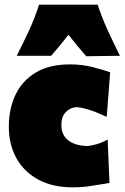

<svg xmlns="http://www.w3.org/2000/svg" viewBox="-20 -794 536 826"><path d="M293 12Q206.5 12 145 -21.2Q83.5 -54.5 50.8 -113.2Q18 -172 18 -249Q18 -326.5 47 -387Q76 -447.5 134.2 -482.2Q192.5 -517 281 -517Q331.5 -517 376.8 -505.8Q422 -494.5 454 -483L439 -291Q392 -313.5 358.2 -323.2Q324.5 -333 308 -333Q281 -331 262.5 -311.2Q244 -291.5 244 -256Q244 -212.5 274.2 -189.8Q304.5 -167 353 -166Q369 -166 394.5 -173.2Q420 -180.5 443 -194L451 -7Q420.5 -2 377.8 5Q335 12 293 12ZM52 -554Q80 -609 105.5 -664.2Q131 -719.5 148 -774H400Q418 -719.5 443.2 -664.2Q468.5 -609 496 -554L351 -552Q310 -598.5 274.5 -644.5Q239.5 -598.5 200 -554Z"/></svg>

Font: Commissioner Flair Black
Style: Regular
Weight: 900
Designer: Kostas Bartsokas
Foundry: Kostas Bartsokas
Version: Version 1.000; ttfautohint (v1.8.3)